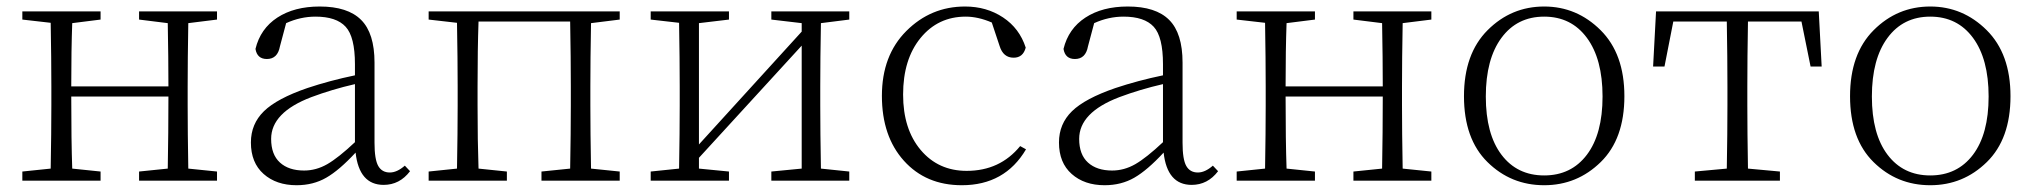

<svg xmlns="http://www.w3.org/2000/svg" viewBox="-20 -541 6093 575"><path d="M629.9 -482.4 543.9 -471.7Q542 -362.3 542 -282.2V-225.6Q542 -145.5 543.9 -36.1L629.9 -27.3V0H396.5V-27.3L482.4 -36.1Q484.4 -145.5 484.4 -252H193.4Q193.4 -118.2 196.3 -36.1L281.2 -27.3V0H46.9V-27.3L131.8 -36.1Q133.8 -145.5 133.8 -225.6V-282.2Q133.8 -363.3 131.8 -472.7L46.9 -482.4V-506.8H281.2V-482.4L196.3 -471.7Q193.4 -392.6 193.4 -282.2H484.4Q484.4 -366.2 482.4 -471.7L396.5 -482.4V-506.8H629.9Z M1043 -115.2V-289.1Q974.6 -273.4 912.1 -250Q792 -204.1 792 -125Q792 -78.1 818.4 -54.2Q844.7 -30.3 890.6 -30.3Q926.8 -30.3 960 -49.3Q993.2 -68.4 1043 -115.2ZM1192.4 -44.9 1208 -28.3Q1176.8 12.7 1128.9 12.7Q1055.7 12.7 1044.9 -84Q996.1 -31.2 957 -8.8Q918 13.7 868.2 13.7Q807.6 13.7 769.5 -20Q731.4 -53.7 731.4 -114.3Q731.4 -169.9 770.5 -208Q809.6 -246.1 900.4 -277.3Q967.8 -299.8 1043 -315.4V-348.6Q1043 -430.7 1015.1 -460.9Q987.3 -491.2 924.8 -491.2Q879.9 -491.2 836.9 -471.7L818.4 -402.3Q811.5 -364.3 779.3 -364.3Q750 -364.3 745.1 -394.5Q759.8 -455.1 810.5 -488.3Q861.3 -521.5 937.5 -521.5Q1021.5 -521.5 1061.5 -481.4Q1101.6 -441.4 1101.6 -353.5V-113.3Q1101.6 -63.5 1112.8 -43.9Q1124 -24.4 1147.5 -24.4Q1168.9 -24.4 1192.4 -44.9Z M1835.9 -482.4 1750 -471.7Q1748 -362.3 1748 -282.2V-225.6Q1748 -145.5 1750 -36.1L1835.9 -27.3V0H1601.6V-27.3L1687.5 -36.1Q1689.5 -145.5 1689.5 -225.6V-282.2Q1689.5 -367.2 1687.5 -476.6H1413.1Q1410.2 -394.5 1410.2 -282.2V-225.6Q1410.2 -118.2 1413.1 -36.1L1498 -27.3V0H1263.7V-27.3L1348.6 -36.1Q1350.6 -145.5 1350.6 -225.6V-282.2Q1350.6 -363.3 1348.6 -472.7L1263.7 -482.4V-506.8H1835.9Z M2523.4 -482.4 2438.5 -471.7Q2436.5 -364.3 2436.5 -282.2V-225.6Q2436.5 -145.5 2438.5 -36.1L2523.4 -27.3V0H2290V-27.3L2380.9 -36.1V-404.3L2073.2 -68.4V-36.1L2163.1 -27.3V0H1928.7V-27.3L2013.7 -36.1Q2015.6 -145.5 2015.6 -225.6V-282.2Q2015.6 -363.3 2013.7 -472.7L1928.7 -482.4V-506.8H2163.1V-482.4L2073.2 -471.7V-108.4L2380.9 -446.3V-471.7L2290 -482.4V-506.8H2523.4Z M3035.2 -103.5 3052.7 -93.8Q2989.3 13.7 2860.4 13.7Q2752.9 13.7 2687 -59.6Q2621.1 -132.8 2621.1 -253.9Q2621.1 -375 2694.3 -448.2Q2767.6 -521.5 2870.1 -521.5Q2934.6 -521.5 2983.9 -488.8Q3033.2 -456.1 3051.8 -398.4Q3043.9 -368.2 3015.6 -368.2Q2984.4 -368.2 2973.6 -403.3L2950.2 -473.6Q2909.2 -491.2 2872.1 -491.2Q2789.1 -491.2 2736.8 -427.2Q2684.6 -363.3 2684.6 -257.8Q2684.6 -154.3 2737.3 -91.8Q2790 -29.3 2875 -29.3Q2974.6 -29.3 3035.2 -103.5Z M3462.9 -115.2V-289.1Q3394.5 -273.4 3332 -250Q3211.9 -204.1 3211.9 -125Q3211.9 -78.1 3238.3 -54.2Q3264.6 -30.3 3310.5 -30.3Q3346.7 -30.3 3379.9 -49.3Q3413.1 -68.4 3462.9 -115.2ZM3612.3 -44.9 3627.9 -28.3Q3596.7 12.7 3548.8 12.7Q3475.6 12.7 3464.8 -84Q3416 -31.2 3377 -8.8Q3337.9 13.7 3288.1 13.7Q3227.5 13.7 3189.5 -20Q3151.4 -53.7 3151.4 -114.3Q3151.4 -169.9 3190.4 -208Q3229.5 -246.1 3320.3 -277.3Q3387.7 -299.8 3462.9 -315.4V-348.6Q3462.9 -430.7 3435.1 -460.9Q3407.2 -491.2 3344.7 -491.2Q3299.8 -491.2 3256.8 -471.7L3238.3 -402.3Q3231.4 -364.3 3199.2 -364.3Q3169.9 -364.3 3165 -394.5Q3179.7 -455.1 3230.5 -488.3Q3281.2 -521.5 3357.4 -521.5Q3441.4 -521.5 3481.4 -481.4Q3521.5 -441.4 3521.5 -353.5V-113.3Q3521.5 -63.5 3532.7 -43.9Q3543.9 -24.4 3567.4 -24.4Q3588.9 -24.4 3612.3 -44.9Z M4266.6 -482.4 4180.7 -471.7Q4178.7 -362.3 4178.7 -282.2V-225.6Q4178.7 -145.5 4180.7 -36.1L4266.6 -27.3V0H4033.2V-27.3L4119.1 -36.1Q4121.1 -145.5 4121.1 -252H3830.1Q3830.1 -118.2 3833 -36.1L3918 -27.3V0H3683.6V-27.3L3768.6 -36.1Q3770.5 -145.5 3770.5 -225.6V-282.2Q3770.5 -363.3 3768.6 -472.7L3683.6 -482.4V-506.8H3918V-482.4L3833 -471.7Q3830.1 -392.6 3830.1 -282.2H4121.1Q4121.1 -366.2 4119.1 -471.7L4033.2 -482.4V-506.8H4266.6Z M4604.5 13.7Q4504.9 13.7 4434.6 -55.7Q4364.3 -125 4364.3 -252.9Q4364.3 -379.9 4435.1 -450.7Q4505.9 -521.5 4604.5 -521.5Q4702.1 -521.5 4773.4 -450.7Q4844.7 -379.9 4844.7 -252.9Q4844.7 -125 4773.9 -55.7Q4703.1 13.7 4604.5 13.7ZM4476.6 -77.6Q4523.4 -15.6 4604.5 -15.6Q4685.5 -15.6 4732.4 -77.6Q4779.3 -139.6 4779.3 -252Q4779.3 -364.3 4732.4 -427.7Q4685.5 -491.2 4604.5 -491.2Q4523.4 -491.2 4476.6 -427.7Q4429.7 -364.3 4429.7 -252Q4429.7 -139.6 4476.6 -77.6Z M5375 -476.6H5214.8Q5212.9 -367.2 5212.9 -282.2V-225.6Q5212.9 -145.5 5214.8 -36.1L5310.5 -27.3V0H5055.7V-27.3L5151.4 -36.1Q5153.3 -145.5 5153.3 -225.6V-282.2Q5153.3 -367.2 5151.4 -476.6H4991.2L4964.8 -341.8H4930.7L4939.5 -506.8H5426.8L5435.5 -341.8H5402.3Z M5760.7 13.7Q5661.1 13.7 5590.8 -55.7Q5520.5 -125 5520.5 -252.9Q5520.5 -379.9 5591.3 -450.7Q5662.1 -521.5 5760.7 -521.5Q5858.4 -521.5 5929.7 -450.7Q6001 -379.9 6001 -252.9Q6001 -125 5930.2 -55.7Q5859.4 13.7 5760.7 13.7ZM5632.8 -77.6Q5679.7 -15.6 5760.7 -15.6Q5841.8 -15.6 5888.7 -77.6Q5935.5 -139.6 5935.5 -252Q5935.5 -364.3 5888.7 -427.7Q5841.8 -491.2 5760.7 -491.2Q5679.7 -491.2 5632.8 -427.7Q5585.9 -364.3 5585.9 -252Q5585.9 -139.6 5632.8 -77.6Z"/></svg>

Font: GenYoMin TW TTF ExtraLight
Style: Regular
Weight: 250
Version: Version 1.300